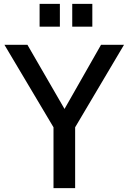

<svg xmlns="http://www.w3.org/2000/svg" viewBox="-20 -974 665 994"><path d="M503 -742 314 -410 122 -742H3L257 -315V0H369V-315L622 -742ZM185 -954V-836H290V-954ZM354 -954V-836H458V-954Z"/></svg>

Font: Cheyenne Sans Medium
Style: Regular
Weight: 500
Designer: The Public Sans project authors (U.S. Web Design System), Libre Franklin designed by Pablo Impallari and Rodrigo Fuenzal
Foundry: The Cheyenne Sans Project Authors
Version: Version 2.007